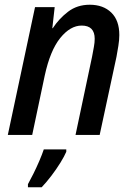

<svg xmlns="http://www.w3.org/2000/svg" viewBox="-20 -570 567 811"><path d="M13 0 128 -540H211L201 -451H203Q229 -491 267.5 -520.5Q306 -550 359 -550Q416 -550 450 -517Q484 -484 484 -422Q484 -401 480 -376.5Q476 -352 472 -330L401 0H299L369 -331Q373 -353 376.5 -371.5Q380 -390 380 -406Q380 -462 325 -462Q277 -462 234.5 -409.5Q192 -357 169 -251L116 0ZM98 208Q108 190 121 164Q134 138 146 110Q158 82 165 61H260V71Q252 90 235 117.5Q218 145 197 172.5Q176 200 156 221H98Z"/></svg>

Font: Noto Sans SemiCondensed Medium
Style: Italic
Weight: 500
Width: 4
Italic angle: -12°
Designer: Monotype Design Team
Foundry: Monotype Imaging Inc.
Version: Version 2.013; ttfautohint (v1.8.4.7-5d5b)